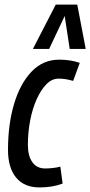

<svg xmlns="http://www.w3.org/2000/svg" viewBox="-20 -810 395 840"><path d="M153 10Q86 10 50.5 -33Q15 -76 15 -154Q15 -266 41.5 -355Q68 -444 118 -496.5Q168 -549 239 -549Q288 -549 329 -535L300 -456Q283 -461 268 -463.5Q253 -466 236 -466Q207 -466 183 -441.5Q159 -417 140.5 -376Q122 -335 112 -283Q102 -231 102 -176Q102 -128 121.5 -100.5Q141 -73 177 -73Q195 -73 212 -75Q229 -77 244 -81L254 -7Q210 10 153 10ZM124 -596 224 -790H318L355 -596H285L263 -740L195 -596Z"/></svg>

Font: Georama Condensed Medium
Style: Italic
Weight: 500
Width: 3
Italic angle: -9°
Designer: Jean-Baptiste Levee
Foundry: Production Type
Version: Version 1.000